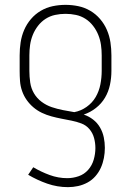

<svg xmlns="http://www.w3.org/2000/svg" viewBox="-20 -548 540 791"><path d="M260 223Q216 223 174.5 208.5Q133 194 96 172L117 141Q149 160 184.5 173Q220 186 257 186Q281 186 304 178Q327 170 343 152Q359 134 366 110Q373 86 373 62Q373 41 367.5 20.5Q362 0 348.5 -16Q335 -32 315 -39.5Q295 -47 274.5 -51Q254 -55 233.5 -59Q213 -63 192.5 -68.5Q172 -74 153 -83Q134 -92 118 -105.5Q102 -119 90 -136Q78 -153 71 -173Q64 -193 62.5 -214Q61 -235 61 -256V-320Q61 -347 65 -373.5Q69 -400 79.5 -424.5Q90 -449 107.5 -469.5Q125 -490 148 -503.5Q171 -517 197 -522.5Q223 -528 250 -528Q277 -528 303 -522.5Q329 -517 352 -503.5Q375 -490 392.5 -469.5Q410 -449 420.5 -424.5Q431 -400 435 -373.5Q439 -347 439 -320V-256Q439 -227 433 -198.5Q427 -170 412.5 -145.5Q398 -121 375 -103Q352 -85 325 -76Q346 -69 363.5 -55.5Q381 -42 392 -23Q403 -4 407.5 17.5Q412 39 412 61Q412 82 408 103Q404 124 395.5 143Q387 162 373 178Q359 194 340.5 204Q322 214 301.5 218.5Q281 223 260 223ZM286 -86Q313 -91 336.5 -107.5Q360 -124 374 -148Q388 -172 393.5 -200Q399 -228 399 -256V-320Q399 -342 396 -363Q393 -384 385 -404Q377 -424 363.5 -441.5Q350 -459 332 -470.5Q314 -482 293 -486.5Q272 -491 250 -491Q228 -491 207 -486.5Q186 -482 168 -470.5Q150 -459 136.5 -441.5Q123 -424 115 -404Q107 -384 104 -363Q101 -342 101 -320V-256Q101 -232 104.5 -208Q108 -184 120 -163.5Q132 -143 151.5 -128.5Q171 -114 193.5 -106.5Q216 -99 239 -94.5Q262 -90 286 -86Z"/></svg>

Font: Iosevka SS04 Extralight
Style: Regular
Weight: 200
Monospace: yes
Designer: Belleve Invis
Foundry: Belleve Invis
Version: Version 19.0.0; ttfautohint (v1.8.4)